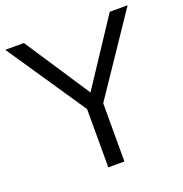

<svg xmlns="http://www.w3.org/2000/svg" viewBox="-139 -817 884 929"><g transform="rotate(-20 303.0 -352.5)"><path d="M262 0H345V-300L618 -705H526L305 -370L84 -705H-12L262 -300Z"/></g></svg>

Font: Poppy and Pepper
Style: Regular
Weight: 400
Designer: Thy Ha
Foundry: Thy Ha
Version: Version 0.001;Glyphs 3.2 (3227)